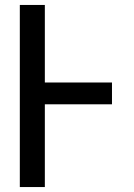

<svg xmlns="http://www.w3.org/2000/svg" viewBox="-20 -755 540 775"><path d="M60 0V-735H161V-422H432V-334H161V0Z"/></svg>

Font: Iosevka Term Semibold
Style: Regular
Weight: 600
Monospace: yes
Designer: Belleve Invis
Foundry: Belleve Invis
Version: Version 31.4.0